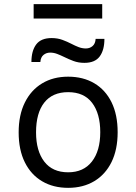

<svg xmlns="http://www.w3.org/2000/svg" viewBox="-20 -892 656 924"><path d="M308 12Q236.2 12 182.8 -19.6Q129.2 -51.1 99.5 -110.9Q69.8 -170.6 69.8 -255Q69.8 -338.4 99.5 -398.4Q129.2 -458.5 182.8 -490.8Q236.2 -523 308 -523Q379.9 -523 433.6 -491.4Q487.2 -459.8 516.8 -399.9Q546.2 -340 546.2 -255.8Q546.2 -172.2 516.8 -112.2Q487.2 -52.2 433.6 -20.1Q379.9 12 308 12ZM308 -62.8Q381.9 -62.8 422.2 -114.4Q462.5 -166 462.5 -255.8Q462.5 -345.2 423.4 -396.9Q384.4 -448.5 308 -448.5Q232.5 -448.5 193 -398.2Q153.5 -348 153.5 -255Q153.5 -166 193 -114.4Q232.5 -62.8 308 -62.8ZM386.2 -589.5Q357.4 -589.5 333.4 -598.5Q309.4 -607.5 288.8 -617.8Q271.5 -626.2 255.1 -632.5Q238.8 -638.8 221.2 -638.8Q202.8 -638.8 189.2 -627.5Q175.6 -616.2 174.2 -593.5H131.2Q131.2 -647.4 154.2 -678.1Q177.2 -708.8 228.2 -708.8Q256.8 -708.8 280.1 -700.2Q303.4 -691.6 323.5 -681.2Q340.9 -672.1 358.1 -665.4Q375.2 -658.8 393.2 -658.8Q412.2 -658.8 425.6 -670.4Q439 -682.1 440.2 -704.8H482.5Q482.5 -651 459.7 -620.2Q436.9 -589.5 386.2 -589.5ZM141.9 -802.8V-872H471.9V-802.8Z"/></svg>

Font: Overpass Mono Light
Style: Regular
Weight: 300
Monospace: yes
Designer: Delve Withrington, Dave Bailey
Foundry: Delve Fonts LLC
Version: Version 4.000